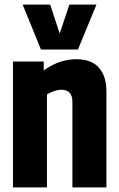

<svg xmlns="http://www.w3.org/2000/svg" viewBox="-20 -810 515 830"><path d="M36 0V-544H169V-506Q207 -532 241 -543Q275 -554 311 -554Q375 -554 407.5 -517.5Q440 -481 440 -415V0H293V-369Q293 -397 280.5 -409.5Q268 -422 247 -422Q231 -422 215 -416.5Q199 -411 183 -402V0ZM397 -790 317 -596H157L78 -790H197L238 -665L280 -790Z"/></svg>

Font: Georama SemiCondensed
Style: Bold
Weight: 700
Width: 4
Designer: Jean-Baptiste Levee
Foundry: Production Type
Version: Version 1.000